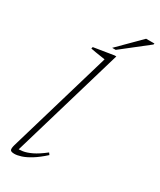

<svg xmlns="http://www.w3.org/2000/svg" viewBox="-223 -955 861 1036"><g transform="rotate(30 207.5 -437.0)"><path d="M224.5 -675Q215.5 -676.5 199.2 -679Q183 -681.5 165.5 -684.2Q148 -687 133.5 -690L136 -700.5L260.5 -720.5H271.5L62 -10L49.5 -23.5Q67.5 -22 90.2 -25.2Q113 -28.5 144 -43.2Q175 -58 216.5 -90.5L225 -79Q187 -44.5 155.2 -25Q123.5 -5.5 99 2.2Q74.5 10 57.5 10Q35.5 10 31.8 1Q28 -8 34.5 -31ZM229 -749.5 363 -883.5H415L413 -876.5L251 -749.5Z"/></g></svg>

Font: Newsreader ExtraLight
Style: Italic
Weight: 250
Italic angle: -17°
Designer: Hugues Gentile
Foundry: Production Type
Version: Version 1.003